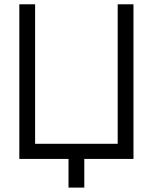

<svg xmlns="http://www.w3.org/2000/svg" viewBox="-20 -740 712 894"><path d="M372.5 133.5V0H601.5V-720H528V-70.5H143.5V-720H70V0H299V133.5Z"/></svg>

Font: Vela Sans
Style: Regular
Weight: 400
Designer: Principal design: Mikhail Sharanda - project Manrope.
Design modification: Ravid Balaliev
Foundry: Mikhail Sharanda
Version: Version 1.001